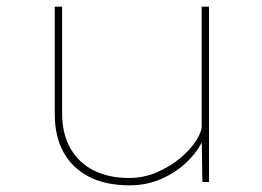

<svg xmlns="http://www.w3.org/2000/svg" viewBox="-20 -545 785 575"><path d="M368 10Q296 10 246 -16Q196 -42 170 -89.5Q144 -137 144 -203V-525H166V-206Q166 -144 191 -100.5Q216 -57 261 -34.5Q306 -12 366 -12Q411 -12 451 -29.5Q491 -47 521 -72.5Q551 -98 567.5 -124Q584 -150 584 -167V-525H606V0H586L584 -143L596 -147Q584 -108 551.5 -72Q519 -36 471.5 -13Q424 10 368 10Z"/></svg>

Font: Lexend Giga Thin
Style: Regular
Weight: 250
Version: Version 1.007